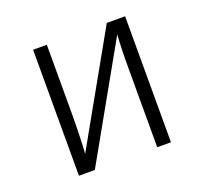

<svg xmlns="http://www.w3.org/2000/svg" viewBox="-97 -636 796 749"><g transform="rotate(-20 301.0 -261.5)"><path d="M492 -523V0H435V-326Q435 -376 436 -408.5Q437 -441 439 -467L176 0H110V-523H167V-231Q167 -214 166.5 -192Q166 -170 165.5 -147.5Q165 -125 164 -105Q163 -85 162 -72L416 -523Z"/></g></svg>

Font: Jldddboxgfspflltxgxzjzlszac
Style: Regular
Weight: 300
Designer: Carrois Corporate & Edenspiekermann
Foundry: Carrois Corporate GbR & Edenspiekermann AG
Version: Version 2.001